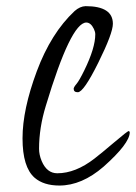

<svg xmlns="http://www.w3.org/2000/svg" viewBox="-20 -565 434 612"><path d="M228 -271Q214.8 -271 214.8 -282.2Q215.3 -287.6 223.9 -297.6Q232.4 -307.6 248.5 -340.3Q283.7 -412.1 283.7 -455.6Q283.7 -463.4 279.3 -472.7Q269.5 -493.2 254.9 -493.2Q205.6 -492.2 126 -227.5Q104.5 -157.7 104.5 -90.8Q104.5 -71.8 112.8 -51.8Q129.4 -12.7 162.6 -12.7Q220.7 -12.7 281.2 -59.6Q302.7 -76.2 344.7 -111.8Q386.7 -147.5 390.6 -147.5Q392.6 -147 393.6 -143.1Q393.1 -107.4 310.1 -33.7Q240.7 26.4 169.4 26.4Q119.1 26.4 90.3 1.5Q51.8 -32.2 51.8 -124Q51.8 -215.8 97.2 -337.6Q142.6 -459.5 217.8 -529.8Q234.9 -544.9 252.9 -545.4Q339.8 -545.4 339.8 -489.3Q339.8 -459 293.2 -365Q246.6 -271 228 -271Z"/></svg>

Font: Kristi
Style: Regular
Weight: 400
Italic angle: -15°
Version: Version 1.004